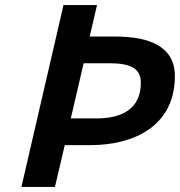

<svg xmlns="http://www.w3.org/2000/svg" viewBox="-20 -742 714 762"><path d="M65 0H198L237 -166H338C515 -166 674 -244 674 -440C674 -556 576 -597 437 -597H336L365 -722H232ZM261 -272 312 -491H414C493 -491 539 -473 539 -414C539 -307 460 -272 363 -272Z"/></svg>

Font: Perun SemiBold Italic
Style: Regular
Weight: 400
Italic angle: -12°
Foundry: Copyright (c) Stefan Peev, Context Ltd, 2016
Version: Version 1.026